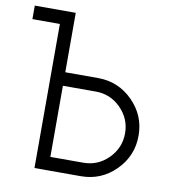

<svg xmlns="http://www.w3.org/2000/svg" viewBox="-79 -770 760 840"><g transform="rotate(10 300.5 -350.0)"><path d="M8 -640H130V0H336Q426 0 490 -64Q554 -128 554 -218Q554 -308 490 -372Q426 -436 336 -436H190V-700H8ZM190 -376H336Q401 -376 447 -330Q494 -283 494 -218Q494 -153 447 -106Q401 -60 336 -60H190Z"/></g></svg>

Font: Unageo Variable
Style: Regular
Weight: 300
Designer: Richard Sepsi
Foundry: Richard Sepsi
Version: Version 2.200